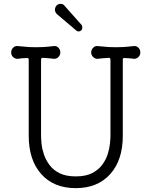

<svg xmlns="http://www.w3.org/2000/svg" viewBox="-20 -964 786 996"><path d="M374 -807 275 -891Q265 -901 265 -914Q265 -925 273 -935Q282 -944 294 -944Q308 -944 315 -934L402 -836Q407 -831 407 -822Q407 -812 402 -807Q396 -801 388 -801Q380 -801 374 -807ZM373 12Q259 12 194 -61Q129 -134 129 -260V-655Q129 -663 122 -663Q109 -663 96.5 -662Q84 -661 73 -659Q59 -658 48.5 -667.5Q38 -677 38 -692Q38 -707 48.5 -717Q59 -727 73 -725Q109 -721 129 -720Q149 -719 166 -719Q186 -719 205.5 -720Q225 -721 259 -725Q273 -727 283 -716.5Q293 -706 293 -692Q293 -678 283 -668Q273 -658 259 -659Q246 -661 231.5 -662Q217 -663 202 -664Q193 -664 193 -655V-259Q193 -244 195.5 -218.5Q198 -193 207.5 -164Q217 -135 236.5 -108.5Q256 -82 289 -65.5Q322 -49 373 -49Q425 -49 458 -66Q491 -83 510.5 -109.5Q530 -136 539 -165Q548 -194 550.5 -219.5Q553 -245 553 -259V-655Q553 -664 544 -664Q529 -663 514.5 -662Q500 -661 487 -659Q474 -658 463.5 -668Q453 -678 453 -692Q453 -706 463.5 -716.5Q474 -727 487 -725Q523 -721 543 -720Q563 -719 580 -719Q600 -719 619.5 -720Q639 -721 673 -725Q687 -727 697.5 -717Q708 -707 708 -692Q708 -677 697.5 -667.5Q687 -658 673 -659Q663 -661 650.5 -661.5Q638 -662 626 -663H624Q617 -663 617 -655V-260Q617 -133 551.5 -60.5Q486 12 373 12Z"/></svg>

Font: Kiwi Maru Light
Style: Regular
Weight: 300
Designer: Hiroki-Chan
Version: Version 1.100